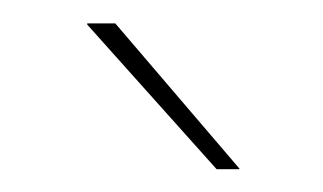

<svg xmlns="http://www.w3.org/2000/svg" viewBox="-20 -700 276 164"><path d="M78.5 -680 184.5 -556V-555.5H165L54.5 -679V-680Z"/></svg>

Font: Anek Bangla Medium Thin
Style: Regular
Weight: 250
Version: Version 1.003